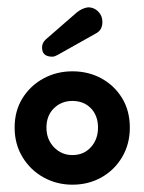

<svg xmlns="http://www.w3.org/2000/svg" viewBox="-20 -495 395 525"><path d="M178 10Q135 10 99 -10Q63 -30 41.5 -65.5Q20 -101 20 -146Q20 -192 41.5 -226.5Q63 -261 99 -280.5Q135 -300 178 -300Q222 -300 257.5 -280.5Q293 -261 314 -226.5Q335 -192 335 -146Q335 -101 314 -65.5Q293 -30 257.5 -10Q222 10 178 10ZM178 -71Q209 -71 228.5 -92.5Q248 -114 248 -146Q248 -179 228.5 -199Q209 -219 178 -219Q148 -219 127.5 -199Q107 -179 107 -146Q107 -114 127.5 -92.5Q148 -71 178 -71ZM105 -387 190 -461Q205 -473 221 -475Q237 -475 248.5 -463.5Q260 -452 260 -435Q260 -413 243 -404L138 -345Q135 -344 131.5 -342Q128 -340 123 -340Q95 -340 95 -365Q95 -378 105 -387Z"/></svg>

Font: Dongle
Style: Bold
Weight: 700
Designer: Yanghee Ryu
Foundry: Yanghee Ryu
Version: Version 2.000